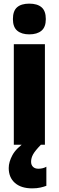

<svg xmlns="http://www.w3.org/2000/svg" viewBox="-20 -796 323 1056"><path d="M141 -776Q185 -776 208.5 -756Q232 -736 232 -691Q232 -647 208 -627Q184 -607 141 -607Q99 -607 75 -627Q51 -647 51 -691Q51 -736 74 -756Q97 -776 141 -776ZM227 -553V0H56V-553ZM151 94Q151 111 161.5 121.5Q172 132 191 132Q204 132 215.5 129Q227 126 235 121V226Q222 231 202.5 235.5Q183 240 157 240Q96 240 62 210Q28 180 28 128Q28 95 48.5 57Q69 19 125 -19L205 0Q173 33 162 53Q151 73 151 94Z"/></svg>

Font: Noto Sans Lao Condensed Black
Style: Regular
Weight: 900
Width: 3
Designer: Monotype Design Team
Foundry: Monotype Imaging Inc.
Version: Version 2.003; ttfautohint (v1.8.4.7-5d5b)